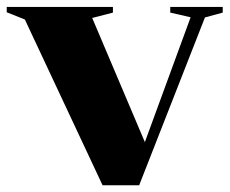

<svg xmlns="http://www.w3.org/2000/svg" viewBox="-36 -532 666 556"><path d="M557.5 -481.5 367 4.5H261L36 -475.5L-16.5 -496.5V-512H291V-495.5L231 -480L383.5 -120.5L516 -482L457 -495.5V-512H609V-495.5Z"/></svg>

Font: Newsreader Display
Style: Bold
Weight: 700
Designer: Hugues Gentile
Foundry: Production Type
Version: Version 1.001